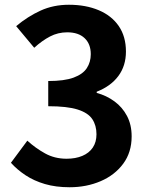

<svg xmlns="http://www.w3.org/2000/svg" viewBox="-20 -774 630 808"><path d="M273 14Q215 14 169 0.5Q123 -13 87.5 -36.5Q52 -60 26 -89L95 -182Q129 -151 169.5 -128.5Q210 -106 260 -106Q298 -106 326.5 -118Q355 -130 370.5 -153Q386 -176 386 -209Q386 -246 368.5 -272.5Q351 -299 307 -313Q263 -327 183 -327V-433Q251 -433 290 -447.5Q329 -462 345.5 -487.5Q362 -513 362 -546Q362 -589 336 -613.5Q310 -638 263 -638Q224 -638 190.5 -620.5Q157 -603 124 -573L48 -664Q97 -705 151 -729.5Q205 -754 270 -754Q341 -754 395.5 -731Q450 -708 480 -664Q510 -620 510 -557Q510 -497 478 -454Q446 -411 387 -388V-383Q428 -372 461.5 -347.5Q495 -323 514.5 -286Q534 -249 534 -200Q534 -133 498.5 -85Q463 -37 403.5 -11.5Q344 14 273 14Z"/></svg>

Font: Noto Sans SC Thin
Style: Bold
Weight: 700
Version: Version 2.004-H2;hotconv 1.0.118;makeotfexe 2.5.65603